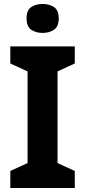

<svg xmlns="http://www.w3.org/2000/svg" viewBox="-20 -948 429 968"><path d="M357 0H32V-86L119 -126V-588L32 -628V-714H357V-628L270 -588V-126L357 -86ZM195 -928Q228 -928 252 -912.5Q276 -897 276 -855Q276 -814 252 -798Q228 -782 195 -782Q161 -782 137.5 -798Q114 -814 114 -855Q114 -897 137.5 -912.5Q161 -928 195 -928Z"/></svg>

Font: Noto Sans Sinhala UI
Style: Bold
Weight: 700
Designer: Jelle Bosma - Monotype Design Team
Foundry: Monotype Imaging Inc.
Version: Version 2.006; ttfautohint (v1.8.4.7-5d5b)